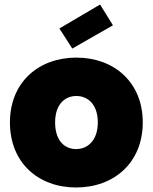

<svg xmlns="http://www.w3.org/2000/svg" viewBox="-20 -823 676 850"><path d="M612 -281C612 -459 485 -568 318 -568C151 -568 24 -459 24 -281C24 -102 150 7 317 7C484 7 612 -102 612 -281ZM224 -281C224 -361 267 -398 318 -398C369 -398 413 -361 413 -281C413 -200 367 -163 317 -163C266 -163 224 -200 224 -281ZM423 -803 243 -697 300 -608 480 -711Z"/></svg>

Font: SVN-Poppins ExtraBold
Style: Regular
Weight: 800
Designer: Ninad Kale (Devanagari), Jonny Pinhorn (Latin)
Foundry: Indian Type Foundry
Version: Version 3.002 2017; ttfautohint (v1.8.3)